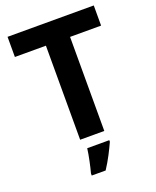

<svg xmlns="http://www.w3.org/2000/svg" viewBox="-168 -810 915 1128"><g transform="rotate(-20 289.5 -246.5)"><path d="M365 0H214V-588H20V-714H559V-588H365ZM374 71Q359 104 339 142.5Q319 181 293 221H206V208Q214 179 223 136Q232 93 236 61H374Z"/></g></svg>

Font: Noto Sans Kannada
Style: Bold
Weight: 700
Designer: Jelle Bosma - Monotype Design Team
Foundry: Monotype Imaging Inc.
Version: Version 2.005; ttfautohint (v1.8.4.7-5d5b)